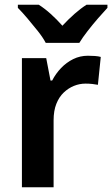

<svg xmlns="http://www.w3.org/2000/svg" viewBox="-20 -786 471 806"><path d="M349 -552Q363 -552 378 -551Q393 -550 403 -547L391 -430Q381 -432 367.5 -433.5Q354 -435 339 -435Q314 -435 290.5 -425.5Q267 -416 247.5 -397.5Q228 -379 216.5 -350Q205 -321 205 -281V0H72V-542H174L192 -448H199Q214 -477 236.5 -500.5Q259 -524 287.5 -538Q316 -552 349 -552ZM431 -753Q414 -735 391.5 -709Q369 -683 348 -656Q327 -629 313 -606H172Q160 -629 138.5 -656Q117 -683 95 -709Q73 -735 55 -753V-766H143Q168 -750 193 -727.5Q218 -705 242 -678Q267 -705 292.5 -727.5Q318 -750 343 -766H431Z"/></svg>

Font: Noto Sans Display SemiBold
Style: Regular
Weight: 600
Designer: Monotype Design Team
Foundry: Monotype Imaging Inc.
Version: Version 2.003